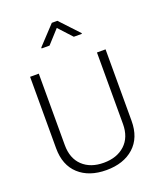

<svg xmlns="http://www.w3.org/2000/svg" viewBox="-161 -986 913 1095"><g transform="rotate(-20 295.5 -438.0)"><path d="M471.2 -638.7H523.4V-205.1Q523.4 -102.1 460.9 -45.9Q398.4 10.3 293.7 10.3Q189 10.3 127.2 -46.1Q65.4 -102.5 65.4 -205.1V-638.7H118.2V-205.1Q118.2 -124.5 165.8 -79.3Q213.4 -34.2 293.7 -34.2Q374 -34.2 422.6 -79.1Q471.2 -124 471.2 -205.1ZM426.8 -768.1H377.9L303.7 -848.6L230.5 -768.1H182.6V-773.9L287.1 -885.7H320.8L426.8 -772.5Z"/></g></svg>

Font: Yantramanav Light
Style: Regular
Weight: 300
Version: Version 1.001;PS 1.0;hotconv 1.0.72;makeotf.lib2.5.5900; ttf